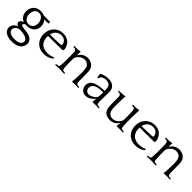

<svg xmlns="http://www.w3.org/2000/svg" viewBox="278 -1754 3282 3282"><g transform="rotate(45 1919.0 -113.5)"><path d="M470.2 -418 464.8 -413.1H371.1Q416 -358.4 416 -289.1Q416 -255.4 404.8 -226.1Q393.6 -196.8 371.6 -173.8Q349.6 -150.9 313.7 -137.5Q277.8 -124 231.9 -124Q226.1 -124 215.6 -124.5Q205.1 -125 200.2 -125Q185.1 -118.7 175.5 -106.9Q166 -95.2 166 -85.9Q166 -64.9 223.1 -58.1L304.2 -47.9Q374.5 -40 417.7 -5.9Q460.9 28.3 460.9 86.9Q460.9 117.7 447.8 147.2Q434.6 176.8 409.2 198.2Q348.6 248 238.8 248Q187 248 147 236.3Q106.9 224.6 83 205.1Q59.1 185.5 47.1 161.6Q35.2 137.7 35.2 110.8Q35.2 69.8 62.5 36.9Q89.8 3.9 133.8 -12.2Q85.9 -32.7 85.9 -67.9Q85.9 -91.8 102.8 -106.7Q119.6 -121.6 151.9 -136.2Q100.1 -155.8 75 -197.5Q49.8 -239.3 49.8 -293.9Q49.8 -371.6 97.9 -422.9Q146 -474.1 230 -474.1Q278.8 -474.1 317.9 -455.1H464.8L470.2 -451.2ZM233.9 -166Q286.6 -166 314.7 -201.4Q342.8 -236.8 342.8 -289.1Q342.8 -324.2 331.3 -355.2Q319.8 -386.2 293 -408.2Q266.1 -430.2 228 -430.2Q200.2 -430.2 179 -418.5Q157.7 -406.7 145.5 -387.2Q133.3 -367.7 127.2 -345Q121.1 -322.3 121.1 -297.9Q121.1 -244.1 149.7 -205.1Q178.2 -166 233.9 -166ZM261.2 9.8 210 4.9Q157.2 6.8 127.2 35.6Q97.2 64.5 97.2 100.1Q97.2 138.7 136.2 162.4Q175.3 186 245.1 186Q312.5 186 353.8 162.8Q395 139.6 395 97.2Q395 24.4 261.2 9.8Z M977.5 -293 970.7 -269 954.6 -262.2Q918.9 -262.2 843.8 -261Q768.6 -259.8 731.9 -259.8H613.8Q612.8 -251 612.8 -233.9Q612.8 -194.8 624 -161.4Q635.3 -127.9 658 -101.1Q680.7 -74.2 719.2 -59.1Q757.8 -43.9 808.6 -43.9Q888.2 -43.9 940.9 -74.2L950.7 -67.9V-49.8L940.9 -39.1Q914.1 -18.1 869.6 -3.4Q825.2 11.2 774.9 11.2Q669.4 11.2 603 -55.9Q536.6 -123 536.6 -230Q536.6 -337.9 603.5 -406.5Q670.4 -475.1 769.5 -475.1Q793 -475.1 815.9 -471.2Q838.9 -467.3 866 -455.1Q893.1 -442.9 914.3 -423.6Q935.5 -404.3 953.1 -370.6Q970.7 -336.9 977.5 -293ZM770.5 -430.2Q710 -430.2 669.9 -393.3Q629.9 -356.4 618.7 -300.8H657.7Q749 -300.8 869.6 -307.1Q891.6 -308.6 891.6 -328.1Q891.6 -337.4 887.7 -349.1Q876 -387.2 845.7 -408.7Q815.4 -430.2 770.5 -430.2Z M1270.5 0 1268.6 3.9Q1192.4 0 1166.5 0H1152.8Q1126 0 1049.8 3.9L1048.8 0L1049.8 -14.2L1053.7 -18.1Q1096.2 -18.1 1108.4 -28.8Q1115.2 -35.2 1118.2 -45.7Q1121.1 -56.2 1123.5 -78.1Q1126.5 -111.3 1126.5 -163.1V-286.1Q1126.5 -359.4 1123.5 -386.2Q1120.6 -407.2 1110.8 -417Q1096.7 -434.1 1054.7 -434.1L1050.8 -438V-452.1L1054.7 -455.1H1072.8Q1135.7 -455.1 1160.6 -459L1195.8 -463.9L1201.7 -455.1Q1198.2 -443.8 1196.8 -429.9Q1195.3 -416 1195.1 -396.2Q1194.8 -376.5 1194.8 -374Q1255.4 -475.1 1363.8 -475.1Q1426.3 -475.1 1474.1 -439.7Q1522 -404.3 1530.8 -335.9Q1534.7 -300.8 1534.7 -223.1Q1534.7 -199.2 1535.2 -150.6Q1535.6 -102.1 1535.6 -78.1Q1539.6 -37.6 1549.8 -28.8Q1563.5 -18.1 1605.5 -18.1L1608.4 -14.2L1610.8 0L1608.4 3.9Q1562.5 0 1529.8 0Q1492.2 0 1460.4 2.9L1453.6 -6.8Q1460 -29.8 1462.4 -78.1Q1466.8 -161.1 1466.8 -228Q1466.8 -287.1 1458.5 -325.2Q1448.7 -370.1 1418.2 -394Q1387.7 -418 1345.7 -418Q1314 -418 1284.4 -403.8Q1254.9 -389.6 1235.4 -369.4Q1215.8 -349.1 1204.1 -327.1Q1192.4 -305.2 1192.4 -288.1V-174.8Q1192.4 -120.1 1196.8 -78.1Q1199.2 -55.2 1201.9 -45.2Q1204.6 -35.2 1211.4 -28.8Q1225.1 -18.1 1263.7 -18.1L1268.6 -13.2Z M1953.6 2.9 1947.8 -6.8Q1951.2 -21 1955.6 -84Q1926.3 -43.9 1882.1 -16.4Q1837.9 11.2 1787.6 11.2Q1728 11.2 1694.3 -27.1Q1660.6 -65.4 1660.6 -121.1Q1660.6 -190.9 1722.7 -231Q1753.9 -251 1808.1 -262.7Q1862.3 -274.4 1894.3 -276.6Q1926.3 -278.8 1949.7 -278.8H1963.4Q1961.9 -344.2 1951.7 -373Q1930.2 -430.2 1848.6 -430.2Q1830.6 -430.2 1813.7 -427Q1796.9 -423.8 1779.1 -416.5Q1761.2 -409.2 1749.8 -393.6Q1738.3 -377.9 1736.3 -356L1732.4 -353H1710.4L1701.7 -426.8L1704.6 -433.1Q1716.8 -446.3 1766.1 -460.7Q1815.4 -475.1 1863.8 -475.1Q1939 -475.1 1985.8 -435.8Q2032.7 -396.5 2032.7 -323.2Q2032.7 -262.7 2030.5 -188.7Q2028.3 -114.7 2028.3 -78.1Q2032.2 -37.6 2043.5 -28.8Q2055.7 -18.1 2098.6 -18.1L2102.5 -14.2L2103.5 0L2102.5 3.9Q2054.7 0 2022.5 0Q1984.9 0 1953.6 2.9ZM1947.8 -115.2Q1957.5 -132.3 1958.5 -144L1963.4 -244.1H1954.6Q1731.4 -244.1 1731.4 -127Q1731.4 -89.4 1753.2 -66.7Q1774.9 -43.9 1810.5 -43.9Q1848.6 -43.9 1889.4 -67.4Q1930.2 -90.8 1947.8 -115.2Z M2538.1 2.9 2532.2 -6.8Q2533.7 -12.7 2541 -85.9Q2480 11.2 2375.5 11.2Q2312 11.2 2267.1 -19.5Q2222.2 -50.3 2209.5 -120.1Q2207.5 -132.3 2206.3 -147.5Q2205.1 -162.6 2204.8 -173.8Q2204.6 -185.1 2204.3 -203.9Q2204.1 -222.7 2204.1 -231.9Q2203.1 -267.1 2203.1 -386.2Q2203.1 -402.3 2190.4 -418Q2176.3 -434.1 2134.3 -434.1L2131.3 -438V-452.1L2134.3 -455.1H2152.3Q2215.3 -455.1 2240.2 -459L2275.4 -463.9L2281.2 -455.1Q2275.4 -441.4 2275.4 -377.9Q2275.4 -354.5 2273.9 -299.3Q2272.5 -244.1 2272.5 -227.1Q2272.5 -165.5 2280.3 -129.9Q2290 -85 2320.6 -61Q2351.1 -37.1 2393.1 -37.1Q2422.4 -37.1 2449.5 -49.1Q2476.6 -61 2495.6 -79.6Q2514.6 -98.1 2527.3 -118.2Q2540 -138.2 2544.4 -155.8V-286.1Q2544.4 -325.7 2540 -386.2Q2537.1 -408.2 2528.3 -417Q2514.2 -434.1 2472.2 -434.1L2468.3 -438V-452.1L2472.2 -455.1H2490.2Q2553.2 -455.1 2577.1 -459L2612.3 -463.9L2618.2 -455.1Q2612.3 -441.4 2612.3 -377.9Q2612.3 -371.6 2611.3 -346.2Q2610.4 -320.8 2610.4 -287.1V-174.8Q2610.4 -161.6 2613.3 -78.1Q2617.2 -37.6 2628.4 -28.8Q2640.6 -18.1 2683.1 -18.1L2687.5 -14.2L2689.5 0L2687.5 3.9Q2639.6 0 2607.4 0Q2569.3 0 2538.1 2.9Z M3191.9 -293 3185.1 -269 3168.9 -262.2Q3133.3 -262.2 3058.1 -261Q2982.9 -259.8 2946.3 -259.8H2828.1Q2827.1 -251 2827.1 -233.9Q2827.1 -194.8 2838.4 -161.4Q2849.6 -127.9 2872.3 -101.1Q2895 -74.2 2933.6 -59.1Q2972.2 -43.9 3022.9 -43.9Q3102.5 -43.9 3155.3 -74.2L3165 -67.9V-49.8L3155.3 -39.1Q3128.4 -18.1 3084 -3.4Q3039.6 11.2 2989.3 11.2Q2883.8 11.2 2817.4 -55.9Q2751 -123 2751 -230Q2751 -337.9 2817.9 -406.5Q2884.8 -475.1 2983.9 -475.1Q3007.3 -475.1 3030.3 -471.2Q3053.2 -467.3 3080.3 -455.1Q3107.4 -442.9 3128.7 -423.6Q3149.9 -404.3 3167.5 -370.6Q3185.1 -336.9 3191.9 -293ZM2984.9 -430.2Q2924.3 -430.2 2884.3 -393.3Q2844.2 -356.4 2833 -300.8H2872.1Q2963.4 -300.8 3084 -307.1Q3106 -308.6 3106 -328.1Q3106 -337.4 3102.1 -349.1Q3090.3 -387.2 3060.1 -408.7Q3029.8 -430.2 2984.9 -430.2Z M3484.9 0 3482.9 3.9Q3406.7 0 3380.9 0H3367.2Q3340.3 0 3264.2 3.9L3263.2 0L3264.2 -14.2L3268.1 -18.1Q3310.5 -18.1 3322.8 -28.8Q3329.6 -35.2 3332.5 -45.7Q3335.4 -56.2 3337.9 -78.1Q3340.8 -111.3 3340.8 -163.1V-286.1Q3340.8 -359.4 3337.9 -386.2Q3335 -407.2 3325.2 -417Q3311 -434.1 3269 -434.1L3265.1 -438V-452.1L3269 -455.1H3287.1Q3350.1 -455.1 3375 -459L3410.2 -463.9L3416 -455.1Q3412.6 -443.8 3411.1 -429.9Q3409.7 -416 3409.4 -396.2Q3409.2 -376.5 3409.2 -374Q3469.7 -475.1 3578.1 -475.1Q3640.6 -475.1 3688.5 -439.7Q3736.3 -404.3 3745.1 -335.9Q3749 -300.8 3749 -223.1Q3749 -199.2 3749.5 -150.6Q3750 -102.1 3750 -78.1Q3753.9 -37.6 3764.2 -28.8Q3777.8 -18.1 3819.8 -18.1L3822.8 -14.2L3825.2 0L3822.8 3.9Q3776.9 0 3744.1 0Q3706.5 0 3674.8 2.9L3668 -6.8Q3674.3 -29.8 3676.8 -78.1Q3681.2 -161.1 3681.2 -228Q3681.2 -287.1 3672.9 -325.2Q3663.1 -370.1 3632.6 -394Q3602.1 -418 3560.1 -418Q3528.3 -418 3498.8 -403.8Q3469.2 -389.6 3449.7 -369.4Q3430.2 -349.1 3418.5 -327.1Q3406.7 -305.2 3406.7 -288.1V-174.8Q3406.7 -120.1 3411.1 -78.1Q3413.6 -55.2 3416.3 -45.2Q3418.9 -35.2 3425.8 -28.8Q3439.5 -18.1 3478 -18.1L3482.9 -13.2Z"/></g></svg>

Font: Quattrocento Roman
Style: Regular
Weight: 400
Designer: Pablo Impallari
Foundry: Pablo Impallari. www.impallari.com Igino Marini. www.ikern.com
Version: Version 1.000